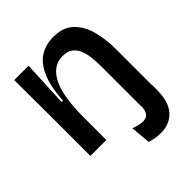

<svg xmlns="http://www.w3.org/2000/svg" viewBox="-196 -649 927 927"><g transform="rotate(-45 267.5 -185.0)"><path d="M44 0V-259L43 -519H141L130 -282H139Q145 -375 169.5 -430Q194 -485 233 -509Q272 -533 324 -533Q390 -533 427.5 -497Q465 -461 480.5 -403Q496 -345 496 -279V-32H497V0Q497 83 460.5 123Q424 163 364 163Q329 163 291 151L282 49Q338 70 363 58.5Q388 47 388 0H387V-266Q387 -293 384.5 -322.5Q382 -352 373 -377.5Q364 -403 344.5 -419.5Q325 -436 290 -436Q224 -436 188.5 -367.5Q153 -299 153 -155V0Z"/></g></svg>

Font: Bricolage Grotesque 48pt Medium
Style: Regular
Weight: 500
Designer: Mathieu Triay
Foundry: Atelier Triay
Version: Version 1.000; ttfautohint (v1.8.4.7-5d5b);gftools[0.9.32]